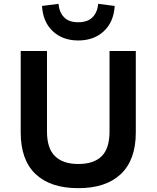

<svg xmlns="http://www.w3.org/2000/svg" viewBox="-20 -971 816 1001"><path d="M388 10Q243 10 165.5 -63.5Q88 -137 88 -280V-705H225V-285Q225 -197 267 -156.5Q309 -116 388 -116Q469 -116 510 -156.5Q551 -197 551 -285V-705H688V-280Q688 -138 610.5 -64Q533 10 388 10ZM388 -760Q307 -760 255.5 -808Q204 -856 199 -940L285 -951Q289 -907 314 -881Q339 -855 387 -855Q437 -855 462.5 -881Q488 -907 492 -951L578 -940Q573 -856 521 -808Q469 -760 388 -760Z"/></svg>

Font: Nunito Sans 7pt
Style: Bold
Weight: 700
Designer: Vernon Adams
Foundry: Vernon Adams
Version: Version 3.101;gftools[0.9.27]